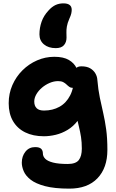

<svg xmlns="http://www.w3.org/2000/svg" viewBox="-20 -860 689 1140"><path d="M391.6 260Q303.2 260 247.5 245.2Q191.8 230.4 162 207Q132.2 183.6 120.8 156.6Q109.4 129.6 109.4 106.2Q109.4 67.6 131 40.5Q152.6 13.4 188.6 13.4Q213.8 13.4 224.2 23.4Q234.6 33.4 234.6 51Q234.6 68.4 248.5 82.6Q262.4 96.8 295 105.2Q327.6 113.6 382 113.6Q430 113.6 447.9 90.3Q465.8 67 465.8 22.4Q465.8 -16 461 -46.7Q456.2 -77.4 449.1 -105.8Q442 -134.2 435.2 -165.4Q428.4 -196.6 423.4 -235.2L481 -227.4Q467.6 -177.4 441.5 -143.3Q415.4 -109.2 381.4 -88.8Q347.4 -68.4 311 -59.7Q274.6 -51 240.6 -51Q176.2 -51 129.4 -74.2Q82.6 -97.4 57.1 -141.2Q31.6 -185 31.6 -247Q31.6 -304.8 53.6 -354.9Q75.6 -405 113.5 -442.6Q151.4 -480.2 200.2 -501.5Q249 -522.8 302.6 -522.8Q357.2 -522.8 389 -503.9Q420.8 -485 434.5 -455.8Q448.2 -426.6 448.2 -395.4Q448.2 -370.2 437.2 -354.2Q426.2 -338.2 413.8 -338.2Q400.4 -338.2 391.8 -344.2Q383.2 -350.2 375 -358.3Q366.8 -366.4 355.3 -372.4Q343.8 -378.4 324.8 -378.4Q300.2 -378.4 275 -367.7Q249.8 -357 229.2 -339.5Q208.6 -322 196 -300.4Q183.4 -278.8 183.4 -257.2Q183.4 -231.6 197.5 -217.6Q211.6 -203.6 241.2 -203.6Q292.8 -203.6 333.1 -226Q373.4 -248.4 396.7 -293.9Q420 -339.4 420 -408Q420 -438.4 429.4 -452.3Q438.8 -466.2 463.4 -466.2Q495.4 -466.2 515.4 -454.5Q535.4 -442.8 546.2 -424.3Q557 -405.8 558 -386Q563 -327 572.8 -280.1Q582.6 -233.2 592.9 -188.7Q603.2 -144.2 610.4 -92.1Q617.6 -40 617.6 30.2Q617.6 137 558.7 198.5Q499.8 260 391.6 260ZM311.2 -574.2Q267.6 -574.2 240.9 -596.5Q214.2 -618.8 214.2 -656Q214.2 -694.4 226.8 -730.8Q239.4 -767.2 268.2 -797.8Q288 -820 309.3 -830Q330.6 -840 356.4 -840Q405.8 -840 405.8 -801.8Q405.8 -792 403.2 -780Q400.6 -768 392 -749.4Q380.2 -722.6 377 -702.5Q373.8 -682.4 374.4 -667.1Q375 -651.8 375 -636.8Q375 -609.4 359.7 -591.8Q344.4 -574.2 311.2 -574.2Z"/></svg>

Font: Shantell Sans Light
Style: Regular
Weight: 300
Designer: Stephen Nixon, Anya Danilova, Shantell Martin
Foundry: Arrow Type
Version: Version 1.011;[c5ecc13dd]